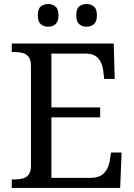

<svg xmlns="http://www.w3.org/2000/svg" viewBox="-20 -929 663 949"><path d="M38 0V-42H51Q73 -42 91.5 -46.5Q110 -51 121.5 -65.5Q133 -80 133 -109V-600Q133 -632 122 -647Q111 -662 92.5 -667Q74 -672 51 -672H38V-714H542L547 -539H495L490 -582Q486 -615 466.5 -639.5Q447 -664 402 -664H234V-398H475V-349H234V-50H427Q474 -50 495.5 -74.5Q517 -99 522 -132L529 -175H581L574 0ZM408 -797Q386 -797 371.5 -809.5Q357 -822 357 -853Q357 -885 371.5 -897Q386 -909 408 -909Q429 -909 444 -897Q459 -885 459 -853Q459 -822 444 -809.5Q429 -797 408 -797ZM218 -797Q196 -797 181.5 -809.5Q167 -822 167 -853Q167 -885 181.5 -897Q196 -909 218 -909Q239 -909 254 -897Q269 -885 269 -853Q269 -822 254 -809.5Q239 -797 218 -797Z"/></svg>

Font: Noto Rashi Hebrew
Style: Regular
Weight: 400
Version: Version 1.006